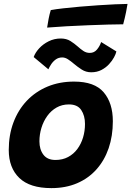

<svg xmlns="http://www.w3.org/2000/svg" viewBox="-20 -947 670 978"><path d="M241.5 11.2Q132.1 11.2 78.4 -40.5Q24.6 -92.2 24.6 -183.1Q24.6 -259.6 48.5 -323.3Q72.4 -387 116.4 -433.6Q160.5 -480.1 221.6 -505.8Q282.8 -531.4 357.2 -531.4Q461.8 -531.4 508.2 -476.8Q554.8 -422.2 554.8 -329.4Q554.8 -254.2 533.4 -191.9Q512 -129.6 471.2 -84Q430.5 -38.4 372.6 -13.6Q314.8 11.2 241.5 11.2ZM262.4 -132.2Q298.8 -132.2 326.8 -147.2Q354.8 -162.1 374 -188Q393.2 -213.9 403.1 -246.8Q412.9 -279.6 412.9 -315.5Q412.9 -357.9 393.8 -386.5Q374.8 -415.1 331 -415.1Q296 -415.1 268.2 -399.3Q240.4 -383.5 220.9 -356.5Q201.4 -329.5 191.1 -295.9Q180.8 -262.4 180.8 -227Q180.8 -185.9 201 -159.1Q221.2 -132.2 262.4 -132.2ZM151.6 -656.4Q159.8 -679.5 179.8 -701.1Q199.9 -722.8 228.2 -736.8Q256.6 -750.9 289.5 -750.9Q318.4 -750.9 338.8 -738Q359.1 -725.1 375.9 -710.2Q390.1 -697.2 404.8 -687.4Q419.5 -677.5 437.4 -677.5Q459.8 -677.5 474.1 -694.8Q488.4 -712.1 495.2 -732.9L572.8 -685Q570.5 -673.1 561 -655.3Q551.5 -637.5 535.4 -620Q519.4 -602.5 496.6 -590.6Q473.8 -578.8 444.6 -578.8Q417.8 -578.8 396.1 -592.8Q374.4 -606.9 356 -622.5Q340.9 -635.5 326.3 -644.9Q311.8 -654.4 297.1 -654.4Q277.8 -654.4 263.4 -643.7Q249.1 -633 240.1 -618.8Q231 -604.6 226.4 -594ZM607.4 -823.2Q578.9 -823.2 531.9 -821.9Q484.9 -820.6 429.4 -818.4Q373.9 -816.1 319 -813.2Q264.1 -810.2 220 -806.5Q223.4 -829.6 227.8 -851.9Q232.1 -874.1 238.6 -895.6Q263 -900.2 302.1 -904.6Q341.2 -909 387.8 -913.1Q434.2 -917.1 480.8 -920.2Q527.4 -923.2 566.5 -925.1Q605.6 -927 629.6 -927Q628.1 -915.5 622.2 -885.7Q616.2 -855.9 607.4 -823.2Z"/></svg>

Font: Grandstander Thin
Style: Italic
Weight: 100
Italic angle: -15°
Designer: Tyler Finck
Foundry: Etcetera Type Co
Version: Version 1.200